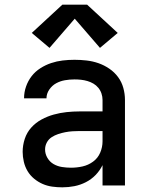

<svg xmlns="http://www.w3.org/2000/svg" viewBox="-20 -794 640 822"><path d="M247 8Q225 8 203.5 5Q182 2 162.5 -6.5Q143 -15 126 -29Q109 -43 98 -61.5Q87 -80 82 -101.5Q77 -123 77 -144Q77 -172 86 -199.5Q95 -227 114 -248Q133 -269 158 -282.5Q183 -296 210 -303.5Q237 -311 265 -314Q293 -317 321 -317H419V-366Q419 -380 414.5 -393.5Q410 -407 401 -418Q392 -429 380 -436Q368 -443 354.5 -447Q341 -451 327 -452.5Q313 -454 299 -454Q278 -454 258 -450.5Q238 -447 220.5 -437.5Q203 -428 191 -410.5Q179 -393 179 -373Q179 -373 179 -373Q179 -373 179 -373H83Q83 -373 83 -373Q83 -373 83 -374Q83 -399 91.5 -423.5Q100 -448 115.5 -468Q131 -488 153 -502Q175 -516 199 -524Q223 -532 248 -535Q273 -538 299 -538Q325 -538 351 -535Q377 -532 401.5 -523.5Q426 -515 448 -500Q470 -485 485.5 -464Q501 -443 508 -417.5Q515 -392 515 -366V0H419V-87Q407 -63 389 -44.5Q371 -26 347.5 -14Q324 -2 298.5 3Q273 8 247 8ZM284 -76Q309 -76 333.5 -81.5Q358 -87 378.5 -102Q399 -117 409 -140.5Q419 -164 419 -189V-233H321Q306 -233 290.5 -232Q275 -231 259.5 -228Q244 -225 229 -220Q214 -215 201 -206.5Q188 -198 180.5 -184Q173 -170 173 -154Q173 -135 183 -118Q193 -101 209.5 -91.5Q226 -82 245.5 -79Q265 -76 284 -76ZM192 -589 116 -653 247 -774H353L484 -653L408 -589L300 -714Z"/></svg>

Font: Iosevka Curly Medium Extended
Style: Regular
Weight: 500
Width: 7
Monospace: yes
Designer: Belleve Invis
Foundry: Belleve Invis
Version: Version 11.1.0; ttfautohint (v1.8.3)